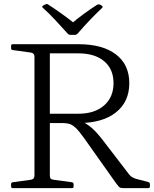

<svg xmlns="http://www.w3.org/2000/svg" viewBox="-20 -966 790 986"><path d="M503 -936Q511 -931 504 -925Q474 -897 443 -864.5Q412 -832 379 -794Q373 -787 365 -787H341Q333 -787 327 -794Q293 -832 262 -865Q231 -898 200 -926Q193 -932 201 -937Q203 -939 206.5 -940.5Q210 -942 213 -943Q220 -948 227 -943Q261 -921 296 -896Q331 -871 366 -843H345Q378 -871 411.5 -895.5Q445 -920 478 -941Q485 -945 493 -943Q495 -942 498 -940Q501 -938 503 -936ZM236 -334V-382H383Q466 -382 514.5 -424.5Q563 -467 563 -539Q563 -611 515 -651.5Q467 -692 383 -692H236V-739H383Q507 -739 575.5 -686.5Q644 -634 644 -539Q644 -443 575 -388.5Q506 -334 383 -334ZM157 0V-739H236V0ZM613 0Q605 0 599.5 -1.5Q594 -3 589 -8.5Q584 -14 576 -25L411 -258Q386 -293 369 -309Q352 -325 337 -329.5Q322 -334 303 -334L347 -352Q375 -352 399 -342.5Q423 -333 450 -310Q477 -287 509 -245L644 -69Q651 -61 658.5 -56.5Q666 -52 677 -48L742 -31Q750 -28 750 -19V-8Q750 0 741 0ZM45 0Q37 0 37 -9V-20Q37 -29 45 -30L139 -43Q149 -45 153 -50Q157 -55 157 -66V-217H236V-64Q236 -53 240.5 -48.5Q245 -44 255 -43L350 -30Q358 -28 358 -19V-8Q358 0 349 0ZM37 -730Q37 -739 45 -739H236V-522H157V-673Q157 -684 153 -689Q149 -694 139 -696L45 -709Q37 -710 37 -719Z"/></svg>

Font: Hahmlet Light
Style: Regular
Weight: 300
Designer: Minjoo Ham & Mark Frömberg
Foundry: hypertype
Version: Version 1.002